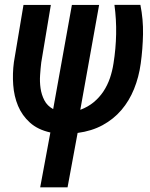

<svg xmlns="http://www.w3.org/2000/svg" viewBox="-20 -549 627 802"><path d="M394 -528.3 315.4 -90.3Q347.2 -102.1 371.1 -121.8Q395 -141.6 411.9 -167Q428.7 -192.4 439 -222.2Q449.2 -252 454.1 -284.2Q463.9 -345.2 465.1 -406.7Q466.3 -468.3 458 -528.8H566.4Q578.6 -468.3 577.4 -406.5Q576.2 -344.7 567.9 -284.2Q560.1 -227.1 540 -177.5Q520 -127.9 487.3 -89.6Q454.6 -51.3 408.9 -26.4Q363.3 -1.5 304.2 6.3L262.2 233.4H147.9L190.4 4.4Q137.7 -7.3 105 -36.9Q72.3 -66.4 55.4 -106.7Q38.6 -147 35.2 -194.3Q31.7 -241.7 38.1 -289.6L78.1 -528.3H192.4L152.3 -288.1Q149.4 -264.2 147.5 -235.8Q145.5 -207.5 149.4 -180.4Q153.3 -153.3 165.3 -130.1Q177.2 -106.9 202.1 -93.3L280.3 -528.3Z"/></svg>

Font: Roboto Mono Medium
Style: Italic
Weight: 500
Designer: Google
Version: Version 2.000985; 2015; ttfautohint (v1.3)